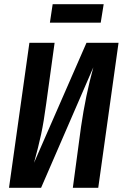

<svg xmlns="http://www.w3.org/2000/svg" viewBox="-20 -895 585 915"><path d="M460 -787.1H217.8L231 -875H474.1ZM544.9 -690.9 448.2 0H327.1L366.2 -291Q387.7 -439.5 424.8 -574.2L175.8 0H22.9L120.1 -690.9H240.2L200.2 -400.9Q188.5 -313 175.8 -254.2Q163.1 -195.3 142.1 -119.1L392.1 -690.9Z"/></svg>

Font: Fira Sans Compressed Medium
Style: Italic
Weight: 500
Width: 3
Italic angle: -8°
Designer: Carrois Corporate & Edenspiekermann AG
Foundry: Carrois Corporate GbR & Edenspiekermann AG
Version: Version 4.203;PS 004.203;hotconv 1.0.88;makeotf.lib2.5.64775